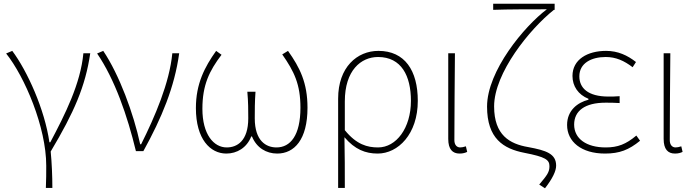

<svg xmlns="http://www.w3.org/2000/svg" viewBox="-20 -814 3744 1034"><path d="M227 198H262C262 136 259 62 253 2C379 -209 440 -349 466 -527H429C414 -364 331 -199 251 -48H246C221 -224 127 -432 46 -540L13 -526C113 -401 229 -129 229 78C229 125 229 147 227 198Z M712 0H752C851 -179 920 -345 945 -527H908C893 -368 814 -185 740 -37H735C699 -204 622 -412 536 -540L503 -526C598 -387 666 -191 712 0Z M1199 13C1256 13 1309 -18 1333 -79H1337C1362 -18 1414 13 1473 13C1565 13 1636 -62 1636 -234C1636 -368 1595 -450 1531 -540L1500 -521C1565 -428 1598 -359 1598 -234C1598 -85 1544 -20 1469 -20C1413 -20 1352 -55 1352 -177C1352 -217 1352 -267 1356 -320H1312C1317 -267 1317 -217 1317 -177C1317 -55 1257 -20 1201 -20C1131 -20 1070 -90 1070 -228C1070 -356 1107 -432 1173 -519L1144 -540C1082 -453 1035 -363 1035 -232C1035 -65 1112 13 1199 13Z M1801 198H1837C1837 92 1837 31 1835 -75C1891 -9 1948 13 2014 13C2124 13 2230 -92 2230 -271C2230 -434 2160 -540 2018 -540C1903 -540 1801 -452 1801 -283ZM2016 -20C1959 -20 1900 -35 1837 -113V-268C1837 -435 1924 -507 2016 -507C2142 -507 2193 -405 2193 -271C2193 -124 2114 -20 2016 -20Z M2455 13C2473 13 2486 9 2496 4L2489 -26C2476 -22 2468 -20 2458 -20C2441 -20 2427 -33 2427 -59C2427 -217 2429 -368 2430 -527H2394V-66C2394 -10 2417 13 2455 13Z M2915 200C2956 147 2975 107 2975 78C2975 14 2922 -4 2824 -22C2725 -39 2641 -86 2641 -241C2641 -421 2833 -658 2963 -761H2967V-794H2636V-761C2710 -764 2851 -764 2925 -764C2804 -673 2603 -432 2603 -240C2603 -68 2691 -13 2804 9C2917 31 2939 46 2939 81C2939 112 2928 128 2884 180Z M3238 13C3317 13 3367 -7 3427 -56L3407 -84C3351 -37 3307 -20 3242 -20C3138 -20 3072 -67 3072 -143C3072 -217 3130 -261 3241 -261C3266 -261 3286 -261 3317 -259V-296C3290 -294 3277 -294 3257 -294C3145 -294 3100 -341 3100 -403C3100 -474 3165 -507 3242 -507C3297 -507 3341 -487 3387 -452L3405 -480C3359 -516 3308 -540 3244 -540C3144 -540 3063 -494 3063 -405C3063 -350 3094 -304 3149 -282V-277C3091 -262 3034 -220 3034 -141C3034 -51 3111 13 3238 13Z M3615 13C3633 13 3646 9 3656 4L3649 -26C3636 -22 3628 -20 3618 -20C3601 -20 3587 -33 3587 -59C3587 -217 3589 -368 3590 -527H3554V-66C3554 -10 3577 13 3615 13Z"/></svg>

Font: Noto Sans JP Thin
Style: Regular
Weight: 100
Designer: Ryoko NISHIZUKA 西塚涼子 (kana, bopomofo & ideographs); Paul D. Hunt (Latin, Greek & Cyrillic); Sandoll Communications 산돌커뮤니
Foundry: Adobe
Version: Version 2.004;hotconv 1.0.118;makeotfexe 2.5.65603